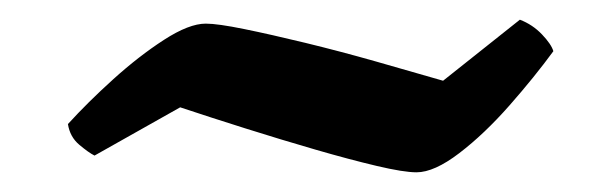

<svg xmlns="http://www.w3.org/2000/svg" viewBox="-20 -412 601 195"><path d="M403 -237Q390 -237 362.5 -243.5Q335 -250 300.5 -260Q266 -270 229.5 -281.5Q193 -293 163 -303L76 -254Q70 -257 60.5 -265Q51 -273 49 -286Q69 -308 95 -331.5Q121 -355 146.5 -371.5Q172 -388 189 -388Q201 -388 228 -382.5Q255 -377 290 -368.5Q325 -360 362 -349.5Q399 -339 430 -330L508 -392Q521 -387 530.5 -377Q540 -367 542 -360Q523 -334 497.5 -305Q472 -276 446.5 -256.5Q421 -237 403 -237Z"/></svg>

Font: Texturina 12pt ExtraBold
Style: Italic
Weight: 800
Italic angle: -11°
Designer: Guillermo Torres Carreño
Foundry: Omnibus-Type
Version: Version 1.002